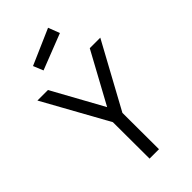

<svg xmlns="http://www.w3.org/2000/svg" viewBox="-285 -1030 1110 1110"><g transform="rotate(-45 270.0 -475.0)"><path d="M310 0H233L232 -299L12 -696H98L270 -384L440 -696H526L309 -298ZM353 -950 380 -880 160 -794 135 -855Z"/></g></svg>

Font: Panefresco 400wt
Style: Regular
Weight: 400
Foundry: Campivisivi & Chank Co
Version: Version 1.002